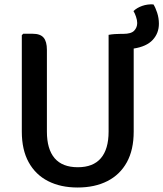

<svg xmlns="http://www.w3.org/2000/svg" viewBox="-20 -842 745 876"><path d="M79.5 -241.5V-681.5L86 -688H129Q164 -688 179 -670.2Q194 -652.5 194 -614.5V-241.5Q194 -161.5 229.2 -120.2Q264.5 -79 335 -79Q405 -79 440.2 -120.2Q475.5 -161.5 475.5 -241.5V-683Q489 -685.5 503.8 -686.5Q518.5 -687.5 531 -687.5H542.5Q578.5 -687.5 592.2 -702Q606 -716.5 606 -737Q606 -750 600.5 -766Q595 -782 589 -791.5Q604.5 -806.5 628.5 -815Q652.5 -823.5 680 -822Q689 -808.5 697 -784Q705 -759.5 705 -734Q705 -690.5 676.8 -660Q648.5 -629.5 590 -620.5V-241.5Q590 -158.5 558.8 -101.8Q527.5 -45 470 -15.8Q412.5 13.5 334 13.5Q256.5 13.5 199.2 -15.8Q142 -45 110.8 -101.8Q79.5 -158.5 79.5 -241.5Z"/></svg>

Font: Signika Negative Medium
Style: Regular
Weight: 500
Designer: Anna Giedry
Foundry: Anna Giedry
Version: Version 2.001